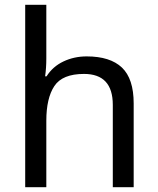

<svg xmlns="http://www.w3.org/2000/svg" viewBox="-20 -780 658 800"><path d="M173 -537Q173 -497 168 -462H174Q200 -503 244.5 -524Q289 -545 341 -545Q439 -545 488 -498.5Q537 -452 537 -349V0H450V-343Q450 -472 330 -472Q240 -472 206.5 -421.5Q173 -371 173 -277V0H85V-760H173Z"/></svg>

Font: Noto Sans Nag Mundari
Style: Regular
Weight: 400
Designer: Muthu Nedumaran
Version: Version 1.000; ttfautohint (v1.8.4.7-5d5b)